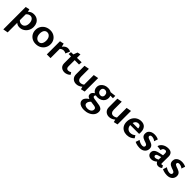

<svg xmlns="http://www.w3.org/2000/svg" viewBox="431 -2240 4243 4243"><g transform="rotate(45 2552.5 -118.5)"><path d="M284 7Q229 7 191.5 -20.5Q154 -48 138 -97L166 -130Q183 -102 209 -87.5Q235 -73 265 -73Q300 -73 325 -90Q350 -107 363.5 -138Q377 -169 377 -211Q377 -249 365.5 -280Q354 -311 331.5 -330Q309 -349 277 -349Q251 -349 220.5 -334Q190 -319 167 -281L127 -304Q161 -367 204.5 -397.5Q248 -428 308 -428Q367 -428 410.5 -401.5Q454 -375 477.5 -329Q501 -283 501 -224Q501 -158 471.5 -106Q442 -54 393 -23.5Q344 7 284 7ZM63 289V-411L157 -432L178 -346V268Z M795 13Q731 13 680.5 -15Q630 -43 601.5 -92Q573 -141 573 -203Q573 -271 604.5 -323Q636 -375 690.5 -404.5Q745 -434 814 -434Q878 -434 927.5 -406.5Q977 -379 1006 -330.5Q1035 -282 1035 -219Q1035 -152 1004 -99.5Q973 -47 919 -17Q865 13 795 13ZM812 -67Q847 -67 869 -87Q891 -107 901 -139Q911 -171 911 -206Q911 -254 895.5 -287Q880 -320 854.5 -337Q829 -354 797 -354Q763 -354 740.5 -335Q718 -316 707.5 -285Q697 -254 697 -217Q697 -169 712.5 -135.5Q728 -102 754.5 -84.5Q781 -67 812 -67Z M1134 0V-411L1229 -432L1250 -346V0ZM1230 -264 1204 -289Q1236 -352 1280 -390Q1324 -428 1374 -428Q1398 -428 1418 -422Q1438 -416 1453 -404L1408 -304Q1395 -314 1377 -320Q1359 -326 1339 -326Q1310 -326 1280 -311Q1250 -296 1230 -264Z M1685 7Q1647 7 1614.5 -8.5Q1582 -24 1562.5 -54.5Q1543 -85 1543 -129V-401L1585 -510L1659 -526V-151Q1659 -113 1676 -96Q1693 -79 1718 -79Q1735 -79 1754.5 -84.5Q1774 -90 1793 -102L1825 -53Q1795 -22 1758 -7.5Q1721 7 1685 7ZM1795 -345 1469 -347 1476 -413 1802 -421Z M2052 7Q1987 7 1944 -34Q1901 -75 1901 -146V-411L2017 -432V-188Q2017 -137 2038.5 -107.5Q2060 -78 2101 -78Q2122 -78 2145 -86Q2168 -94 2188 -109Q2208 -124 2220 -146L2257 -121Q2230 -80 2197 -51.5Q2164 -23 2127.5 -8Q2091 7 2052 7ZM2211 11 2190 -75V-411L2306 -432V-11Z M2581 289Q2528 289 2486 274.5Q2444 260 2420.5 232Q2397 204 2397 166Q2397 119 2443.5 72.5Q2490 26 2583 -8L2609 20Q2561 45 2537.5 77Q2514 109 2514 142Q2514 176 2541.5 194.5Q2569 213 2612 213Q2645 213 2673.5 202.5Q2702 192 2719 171.5Q2736 151 2736 122Q2736 95 2721.5 82Q2707 69 2675 63Q2643 57 2592 52Q2551 47 2512.5 37Q2474 27 2450 6.5Q2426 -14 2426 -49Q2426 -78 2441.5 -100Q2457 -122 2484.5 -140Q2512 -158 2548 -174L2576 -144Q2560 -138 2541.5 -124Q2523 -110 2523 -89Q2523 -73 2535.5 -63.5Q2548 -54 2577.5 -48.5Q2607 -43 2657 -37Q2707 -32 2750 -22Q2793 -12 2819.5 12Q2846 36 2846 85Q2846 146 2809 192Q2772 238 2712 263.5Q2652 289 2581 289ZM2593 -119Q2541 -119 2502.5 -138.5Q2464 -158 2443 -191.5Q2422 -225 2422 -268Q2422 -317 2448 -354Q2474 -391 2517.5 -412.5Q2561 -434 2615 -434Q2691 -434 2737.5 -393Q2784 -352 2784 -286Q2784 -238 2760 -200.5Q2736 -163 2693 -141Q2650 -119 2593 -119ZM2611 -196Q2633 -196 2648.5 -205Q2664 -214 2672.5 -230Q2681 -246 2681 -268Q2681 -307 2658 -332Q2635 -357 2596 -357Q2564 -357 2545 -337.5Q2526 -318 2526 -283Q2526 -257 2537 -237.5Q2548 -218 2567.5 -207Q2587 -196 2611 -196ZM2684 -348 2673 -401 2852 -422V-348Z M3079 7Q3014 7 2971 -34Q2928 -75 2928 -146V-411L3044 -432V-188Q3044 -137 3065.5 -107.5Q3087 -78 3128 -78Q3149 -78 3172 -86Q3195 -94 3215 -109Q3235 -124 3247 -146L3284 -121Q3257 -80 3224 -51.5Q3191 -23 3154.5 -8Q3118 7 3079 7ZM3238 11 3217 -75V-411L3333 -432V-11Z M3639 13Q3579 13 3532 -11.5Q3485 -36 3458.5 -83Q3432 -130 3432 -196Q3432 -267 3462 -320.5Q3492 -374 3543 -404Q3594 -434 3658 -434Q3739 -434 3780 -385Q3821 -336 3821 -253Q3821 -242 3820.5 -227.5Q3820 -213 3818 -200H3720V-255Q3720 -302 3704 -328Q3688 -354 3647 -354Q3614 -354 3590 -336.5Q3566 -319 3553.5 -287.5Q3541 -256 3541 -214Q3541 -149 3575 -112.5Q3609 -76 3664 -76Q3695 -76 3724.5 -87.5Q3754 -99 3781 -122L3818 -62Q3789 -33 3758 -16.5Q3727 0 3697 6.5Q3667 13 3639 13ZM3488 -200 3501 -269H3805V-200Z M4045 14Q4014 14 3984.5 9Q3955 4 3930.5 -4Q3906 -12 3889 -22L3920 -114Q3947 -91 3983.5 -77.5Q4020 -64 4051 -64Q4083 -64 4095.5 -78.5Q4108 -93 4108 -109Q4108 -130 4093.5 -142Q4079 -154 4055.5 -162.5Q4032 -171 4006.5 -179.5Q3981 -188 3957.5 -202Q3934 -216 3919.5 -238.5Q3905 -261 3905 -298Q3905 -344 3927.5 -374Q3950 -404 3987.5 -419.5Q4025 -435 4070 -435Q4103 -435 4137.5 -427.5Q4172 -420 4197 -405L4166 -319Q4146 -341 4114 -351Q4082 -361 4064 -361Q4033 -361 4021 -349Q4009 -337 4009 -323Q4009 -304 4024 -292.5Q4039 -281 4062.5 -272.5Q4086 -264 4112.5 -255Q4139 -246 4162.5 -231.5Q4186 -217 4201 -194Q4216 -171 4216 -134Q4216 -105 4205.5 -78.5Q4195 -52 4173.5 -31Q4152 -10 4120 2Q4088 14 4045 14Z M4621 8Q4576 8 4549.5 -23.5Q4523 -55 4524 -116L4528 -286Q4529 -312 4524 -327.5Q4519 -343 4509 -350Q4499 -357 4484 -357Q4469 -357 4452 -350.5Q4435 -344 4422.5 -327.5Q4410 -311 4408 -282L4297 -295Q4303 -325 4321.5 -350Q4340 -375 4368 -393.5Q4396 -412 4430.5 -422Q4465 -432 4503 -432Q4574 -432 4604.5 -396.5Q4635 -361 4634 -302L4632 -94Q4632 -83 4637.5 -77.5Q4643 -72 4651 -72Q4659 -72 4666.5 -75Q4674 -78 4680 -83L4712 -29Q4697 -13 4673.5 -2.5Q4650 8 4621 8ZM4400 8Q4349 8 4318 -20.5Q4287 -49 4287 -94Q4287 -120 4298.5 -143.5Q4310 -167 4340 -186Q4370 -205 4425 -217L4588 -253L4593 -202L4452 -161Q4421 -152 4411.5 -138.5Q4402 -125 4402 -112Q4402 -96 4413.5 -86Q4425 -76 4444 -76Q4469 -76 4506 -94Q4543 -112 4589 -136L4591 -97Q4547 -54 4500 -23Q4453 8 4400 8Z M4899 14Q4868 14 4838.5 9Q4809 4 4784.5 -4Q4760 -12 4743 -22L4774 -114Q4801 -91 4837.5 -77.5Q4874 -64 4905 -64Q4937 -64 4949.5 -78.5Q4962 -93 4962 -109Q4962 -130 4947.5 -142Q4933 -154 4909.5 -162.5Q4886 -171 4860.5 -179.5Q4835 -188 4811.5 -202Q4788 -216 4773.5 -238.5Q4759 -261 4759 -298Q4759 -344 4781.5 -374Q4804 -404 4841.5 -419.5Q4879 -435 4924 -435Q4957 -435 4991.5 -427.5Q5026 -420 5051 -405L5020 -319Q5000 -341 4968 -351Q4936 -361 4918 -361Q4887 -361 4875 -349Q4863 -337 4863 -323Q4863 -304 4878 -292.5Q4893 -281 4916.5 -272.5Q4940 -264 4966.5 -255Q4993 -246 5016.5 -231.5Q5040 -217 5055 -194Q5070 -171 5070 -134Q5070 -105 5059.5 -78.5Q5049 -52 5027.5 -31Q5006 -10 4974 2Q4942 14 4899 14Z"/></g></svg>

Font: Ysabeau Office
Style: Bold
Weight: 700
Designer: Christian Thalmann (Catharsis Fonts)
Version: Version 2.001;gftools[0.9.30]; featfreeze: tnum,lnum,ss02